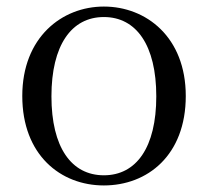

<svg xmlns="http://www.w3.org/2000/svg" viewBox="-20 -551 636 586"><path d="M297 15C430 15 547 -77 547 -258C547 -438 426 -531 297 -531C169 -531 48 -437 48 -258C48 -78 165 15 297 15ZM297 -16C198 -16 137 -101 137 -257C137 -413 198 -499 297 -499C396 -499 457 -413 457 -257C457 -101 396 -16 297 -16Z"/></svg>

Font: NameLogos Serif 2
Style: Regular
Weight: 500
Version: Version 0.1